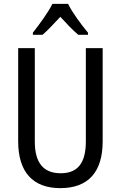

<svg xmlns="http://www.w3.org/2000/svg" viewBox="-20 -963 625 993"><path d="M332 -943H251C230 -900 186 -840 150 -794V-783H200C227 -806 259 -841 292 -876C324 -841 355 -808 385 -783H435V-794C400 -836 354 -898 332 -943ZM511 -232V-714H424V-232C424 -121 383 -67 294 -67C206 -67 160 -119 160 -231V-714H74V-232C74 -73 150 10 292 10C438 10 511 -75 511 -232Z"/></svg>

Font: Noto Sans Khmer UI Condensed
Style: Regular
Weight: 400
Width: 3
Designer: Danh Hong and the Monotype Design Team
Foundry: Monotype Imaging Inc.
Version: Version 2.002